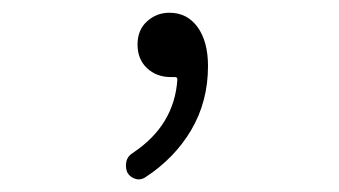

<svg xmlns="http://www.w3.org/2000/svg" viewBox="-20 -116 540 306"><path d="M210.9 167Q206.1 169.9 201.2 169.9Q198.2 169.9 195.3 168.9Q186.5 166 182.6 158.2Q180.7 153.3 180.7 148.4Q180.7 144.5 181.6 140.6Q183.6 132.8 191.4 127.9Q257.8 84 262.7 10.7Q262.7 6.8 258.8 6.8Q256.8 6.8 252 6.8Q229.5 6.8 214.4 -7.3Q199.2 -21.5 199.2 -44.9Q199.2 -68.4 214.4 -82Q229.5 -95.7 250 -95.7Q278.3 -95.7 294.9 -72.8Q311.5 -49.8 311.5 -10.7Q311.5 45.9 284.7 91.3Q257.8 136.7 210.9 167Z"/></svg>

Font: Gen Jyuu Gothic L Monospace Light
Style: Regular
Weight: 300
Designer: [Source Han Sans]
Ryoko NISHIZUKA  (kana & ideographs); Paul D. Hunt (Latin, Greek & Cyrillic); Wenlong ZHANG  (bopomofo
Version: Version 1.002.20150607